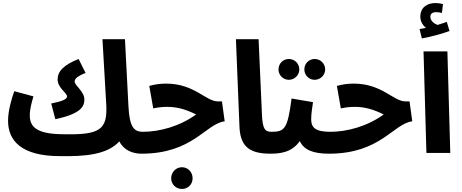

<svg xmlns="http://www.w3.org/2000/svg" viewBox="-20 -1006 3038 1263"><path d="M910 5C958 5 988 -26 988 -69C988 -107 964 -139 920 -139C861 -139 832 -170 825 -306L802 -748H654L679 -318C688 -152 636 -118 400 -123C212 -123 176 -177 176 -248C176 -290 189 -334 200 -372L74 -406C56 -356 33 -278 33 -211C33 -80 122 21 374 21C538 24 685 12 765 -76C795 -17 854 5 910 5ZM344 -222C515 -258 535 -307 535 -352C535 -405 471 -443 471 -470C471 -488 491 -506 543 -526L497 -618C399 -579 359 -537 359 -483C359 -428 421 -395 421 -372C421 -352 388 -340 317 -325Z M910 5C1250 5 1332 -192 1458 -208L1440 -339H1414C1333 -339 1259 -456 1073 -456C1032 -456 1000 -451 962 -441L988 -293C1022 -300 1048 -303 1081 -303C1144 -303 1202 -287 1270 -253C1161 -174 1028 -139 919 -139ZM1177 237C1217 237 1247 206 1247 167C1247 127 1217 94 1177 94C1137 94 1106 127 1106 167C1106 206 1137 237 1177 237Z M1758 5C1807 5 1835 -24 1835 -69C1835 -108 1813 -139 1768 -139C1725 -139 1707 -152 1703 -256L1681 -748H1532L1555 -178C1559 -51 1611 5 1758 5Z M2050 -481C2088 -481 2119 -512 2119 -549C2119 -588 2088 -618 2050 -618C2012 -618 1982 -588 1982 -549C1982 -512 2012 -481 2050 -481ZM1880 -481C1918 -481 1949 -512 1949 -549C1949 -588 1918 -618 1880 -618C1842 -618 1812 -588 1812 -549C1812 -512 1842 -481 1880 -481ZM2222 -69C2222 -107 2199 -139 2154 -139C2055 -139 2027 -166 2027 -222C2027 -260 2035 -304 2039 -334L1898 -358C1872 -161 1854 -139 1767 -139L1757 5C1823 5 1900 -3 1952 -78C1979 -21 2037 5 2144 5C2193 5 2222 -24 2222 -69Z M2144 5C2484 5 2566 -192 2692 -208L2674 -339H2648C2567 -339 2493 -456 2307 -456C2266 -456 2234 -451 2196 -441L2222 -293C2256 -300 2282 -303 2315 -303C2378 -303 2436 -287 2504 -253C2395 -174 2262 -139 2153 -139Z M2937 -802 2919 -862C2900 -855 2880 -849 2858 -842C2837 -850 2811 -868 2811 -896C2811 -914 2823 -926 2849 -926C2862 -926 2875 -924 2887 -921L2894 -979C2881 -983 2861 -986 2844 -986C2791 -986 2745 -958 2745 -896C2745 -865 2761 -839 2782 -823C2771 -820 2758 -818 2740 -815L2755 -753C2820 -765 2890 -785 2937 -802ZM2785 0H2942L2923 -668H2766Z"/></svg>

Font: Noto Sans Arabic UI ExtraCondensed Extra
Style: Regular
Weight: 800
Width: 3
Designer: Nadine Chahine - Monotype Design Team
Foundry: Monotype Imaging Inc.
Version: Version 1.900